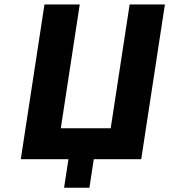

<svg xmlns="http://www.w3.org/2000/svg" viewBox="-20 -722 767 870"><path d="M74.2 -0.5H290.1L270.4 128.7H385.1L404.9 -0.5H619.9L727.2 -701.7H567.4L481.6 -140.7H255.5L341.3 -701.7H181.5Z"/></svg>

Font: Sztylet
Style: BdObl
Weight: 700
Foundry: Cannot Into Space Fonts, PlusOne Fonts
Version: Version 0.12